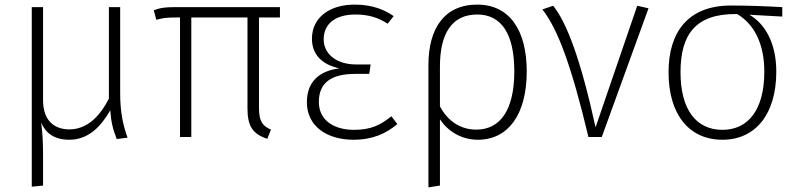

<svg xmlns="http://www.w3.org/2000/svg" viewBox="-20 -595 3471 834"><path d="M534 3C515 -50 502 -106 502 -190V-564H453V-167C410 -82 353 -33 281 -33C221 -33 167 -66 167 -160V-564H118V216L167 211V80C167 24 165 -14 159 -62C179 -16 216 12 281 12C366 12 420 -48 459 -116C463 -63 470 -35 487 9Z M1196 -519V-564H740C701 -564 677 -562 648 -550L659 -509C688 -517 703 -519 743 -519H762V0H811V-519H1055V-124C1055 -48 1077 -13 1141 8L1157 -32C1120 -48 1105 -68 1105 -127V-519Z M1520 -575C1412 -575 1335 -519 1335 -427C1335 -359 1377 -315 1454 -298C1373 -288 1313 -245 1313 -151C1313 -48 1398 12 1516 12C1600 12 1658 -16 1706 -56L1680 -90C1634 -53 1593 -31 1518 -31C1426 -31 1365 -76 1365 -152C1365 -235 1418 -274 1523 -274H1584L1590 -315H1527C1440 -315 1386 -362 1386 -424C1386 -491 1436 -532 1524 -532C1584 -532 1625 -517 1664 -492L1690 -525C1649 -553 1598 -575 1520 -575Z M2053 -575C1909 -575 1841 -470 1841 -313V219L1891 211V-77C1926 -24 1985 12 2056 12C2187 12 2268 -97 2268 -285C2268 -464 2193 -575 2053 -575ZM2049 -32C1980 -32 1925 -69 1891 -133V-306C1891 -447 1941 -532 2053 -532C2158 -532 2214 -448 2214 -285C2214 -116 2152 -32 2049 -32Z M2383 -570 2336 -554C2403 -469 2462 -310 2536 0H2594L2797 -559L2748 -570L2567 -42C2501 -343 2441 -497 2383 -570Z M3378 -564C3309 -568 3228 -571 3155 -571C2968 -571 2884 -455 2884 -281C2884 -99 2972 12 3118 12C3262 12 3352 -99 3352 -284C3352 -408 3303 -492 3235 -531L3378 -523ZM3300 -284C3300 -118 3230 -31 3118 -31C3004 -31 2936 -119 2936 -281C2936 -445 3001 -535 3177 -534H3182C3250 -494 3300 -413 3300 -284Z"/></svg>

Font: Glow Sans SC Normal Light
Style: Regular
Weight: 300
Designer: Ryoko NISHIZUKA (kana, bopomofo & ideographs); Paul D. Hunt (Latin, Greek & Cyrillic); Sandoll Communications, Soo-young
Version: Version 0.93